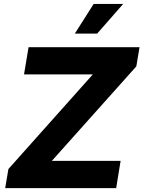

<svg xmlns="http://www.w3.org/2000/svg" viewBox="-20 -971 740 991"><path d="M6.8 0 23.4 -98.6 459 -586.9H104L127.4 -727.5H700.2L683.6 -628.4L247.6 -140.6H602.5L579.6 0ZM366.2 -797.4 463.4 -950.7H615.7L481.4 -797.4Z"/></svg>

Font: Inter 17pt ExtraBold
Style: Italic
Weight: 800
Italic angle: -9.3988°
Version: Version 4.001;git-66647c0bb